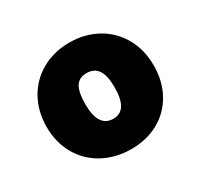

<svg xmlns="http://www.w3.org/2000/svg" viewBox="-118 -665 856 822"><g transform="rotate(-30 310.5 -254.0)"><path d="M46 -253Q46 -329 79.5 -389.5Q113 -450 173.5 -484Q234 -518 310 -518Q385 -518 445.5 -485Q506 -452 540.5 -391.5Q575 -331 575 -253Q575 -175 541.5 -115Q508 -55 449 -22.5Q390 10 315 10Q238 10 176.5 -23Q115 -56 80.5 -116Q46 -176 46 -253ZM383 -255Q383 -314 364.5 -341Q346 -368 309 -368Q271 -368 254.5 -340.5Q238 -313 238 -255Q238 -141 312 -141Q383 -141 383 -255Z"/></g></svg>

Font: Noto Sans Armenian Black
Style: Regular
Weight: 900
Designer: Monotype Design team
Foundry: Monotype Imaging Inc.
Version: Version 1.000